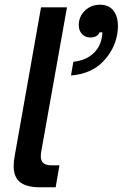

<svg xmlns="http://www.w3.org/2000/svg" viewBox="-20 -794 520 814"><path d="M149 0Q94 0 66 -21Q38 -42 38 -90Q38 -111 42 -131L154 -763H264L156 -158Q153 -143 153 -132Q153 -112 164 -102.5Q175 -93 201 -93H232L216 0ZM291 -532Q347 -538 379.5 -571Q412 -604 414 -657H402Q398 -646 387.5 -640.5Q377 -635 363 -635Q342 -635 328 -649.5Q314 -664 314 -687Q314 -724 340 -749Q366 -774 404 -774Q441 -774 460.5 -749.5Q480 -725 480 -683Q480 -667 477 -649Q465 -582 415.5 -531.5Q366 -481 281 -474Z"/></svg>

Font: Open Sauce Sans Medium Italic
Style: Regular
Weight: 500
Italic angle: -10°
Designer: Alfredo Marco Pradil
Foundry: Creative Sauce Fz LLC
Version: Version 1.477